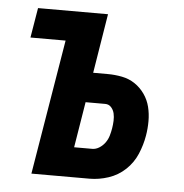

<svg xmlns="http://www.w3.org/2000/svg" viewBox="-44 -572 588 615"><g transform="rotate(5 250.0 -265.0)"><path d="M79 0 151 -434H38L54 -530H279L248 -339H295Q318 -339 341 -334.5Q364 -330 382.5 -317.5Q401 -305 414 -286.5Q427 -268 432.5 -246Q438 -224 438 -200Q438 -176 434 -153Q429 -123 416.5 -93.5Q404 -64 380.5 -42Q357 -20 326.5 -10Q296 0 266 0ZM208 -96H266Q278 -96 289 -103Q300 -110 307.5 -120.5Q315 -131 318.5 -143Q322 -155 324 -167Q326 -179 326.5 -191.5Q327 -204 324.5 -215Q322 -226 314.5 -234.5Q307 -243 295 -243H232Z"/></g></svg>

Font: Iosevka Curly Oblique
Style: Bold
Weight: 700
Italic angle: -9°
Monospace: yes
Designer: Belleve Invis
Foundry: Belleve Invis
Version: Version 11.1.0; ttfautohint (v1.8.3)